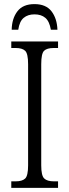

<svg xmlns="http://www.w3.org/2000/svg" viewBox="-20 -916 338 936"><path d="M35 0V-32H57Q88 -32 102.5 -45.5Q117 -59 117 -110V-603Q117 -655 102.5 -668.5Q88 -682 57 -682H35V-714H263V-682H242Q209 -682 195 -668.5Q181 -655 181 -603V-110Q181 -60 195.5 -46Q210 -32 242 -32H263V0ZM37 -771Q38 -826 65 -861Q92 -896 148 -896Q204 -896 231 -861Q258 -826 260 -771H228Q221 -812 201 -829Q181 -846 148 -846Q116 -846 95.5 -829Q75 -812 69 -771Z"/></svg>

Font: Noto Serif Condensed Light
Style: Regular
Weight: 300
Width: 3
Designer: Monotype Design Team
Foundry: Monotype Imaging Inc.
Version: Version 2.013